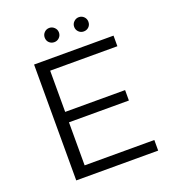

<svg xmlns="http://www.w3.org/2000/svg" viewBox="-154 -978 967 1090"><g transform="rotate(-20 329.5 -433.0)"><path d="M613 -64V0H118V-700H598V-636H192V-387H554V-324H192V-64ZM227 -823Q227 -841 239.5 -853.5Q252 -866 270 -866Q287 -866 300 -853.5Q313 -841 313 -823Q313 -805 300.5 -792.5Q288 -780 270 -780Q252 -780 239.5 -792Q227 -804 227 -823ZM448 -866Q466 -866 478.5 -853.5Q491 -841 491 -823Q491 -804 478.5 -792Q466 -780 448 -780Q430 -780 417.5 -792.5Q405 -805 405 -823Q405 -841 418 -853.5Q431 -866 448 -866Z"/></g></svg>

Font: APTA Sans Regular
Style: Regular
Weight: 400
Version: Version 7.200